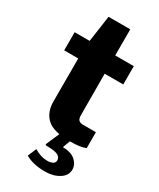

<svg xmlns="http://www.w3.org/2000/svg" viewBox="-229 -770 883 1064"><g transform="rotate(30 213.0 -238.5)"><path d="M271 -414 272 -149Q272 -126 281.5 -117.5Q291 -109 309 -109H391V-7Q358 7 292 7Q186 7 144 -31.5Q102 -70 102 -141V-414H12V-530H108L132 -698H271V-531H390V-414ZM255 221Q178 221 129 192L152 137Q195 163 234 163Q258 163 271 155.5Q284 148 284 133Q284 113 263.5 103Q243 93 195 93Q188 93 185.5 91Q183 89 186 82L224 -5H296L274 54Q328 55 355 79.5Q382 104 382 136Q382 174 345 197.5Q308 221 255 221Z"/></g></svg>

Font: Morrison
Style: Bold
Weight: 700
Designer: Pablo Impallari, Rodrigo Fuenzalida (Modified by Dan O. Williams)
Version: Version 0.03;June 6, 2019;FontCreator 11.5.0.2425 64-bit; tt